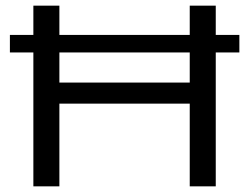

<svg xmlns="http://www.w3.org/2000/svg" viewBox="-20 -659 881 679"><path d="M15 -473.5V-535.5H826.5V-473.5ZM190 0H98V-639H190ZM743 0H651V-639H743ZM145.5 -367H692V-292.5H145.5Z"/></svg>

Font: Anek Latin Expanded
Style: Regular
Weight: 400
Width: 7
Designer: Yesha Goshar
Foundry: Ek Type
Version: Version 1.003